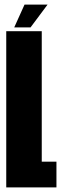

<svg xmlns="http://www.w3.org/2000/svg" viewBox="-20 -810 270 830"><path d="M7 0V-675H160.5V-111H224V0ZM41.5 -691.5 86 -790H185.5L112 -691.5Z"/></svg>

Font: Anybody UltraCondensed ExtraBold
Style: Regular
Weight: 800
Width: 1
Designer: Tyler Finck
Foundry: Etcetera Type Company
Version: Version 1.010; ttfautohint (v1.8.3) -l 8 -r 50 -G 200 -x 14 